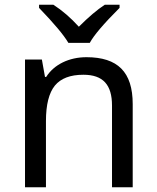

<svg xmlns="http://www.w3.org/2000/svg" viewBox="-20 -786 658 806"><path d="M144 -752.9C206.5 -688 247.6 -639.2 267.1 -606H356.9C373.5 -637.2 415 -686 481.9 -752.9V-766.1H419.9C388.2 -745.6 352.1 -714.8 311 -673.8C276.9 -711.4 241.2 -742.2 204.1 -766.1H144ZM537.1 0V-349.1C537.1 -483.9 474.1 -545.9 342.8 -545.9C270.5 -545.9 207 -515.6 173.8 -462.9H168.9L155.8 -536.1H85V0H172.9V-277.8C172.9 -346.7 185.5 -396 210.4 -426.8C235.4 -457 274.9 -472.2 330.1 -472.2C412.6 -472.2 450.2 -430.2 450.2 -342.8V0Z"/></svg>

Font: Noto Reveo Sans
Style: Regular
Weight: 400
Designer: Monotype Design team
Foundry: Monotype Imaging Inc.
Version: Version 1.04